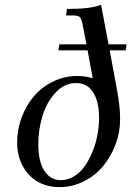

<svg xmlns="http://www.w3.org/2000/svg" viewBox="-20 -766 553 793"><path d="M50.8 -178.2Q50.8 -231 69.3 -280.8Q87.9 -330.6 120.1 -368.4Q152.3 -406.2 199.2 -429.2Q246.1 -452.1 298.8 -452.1Q332.5 -452.1 362.8 -442.9L341.8 -558.1H221.2L225.1 -583H336.9L321.8 -662.1Q316.9 -687 310.5 -694.6Q304.2 -702.1 282.2 -702.1H252.9L256.8 -729Q356 -729 397 -746.1L402.8 -717.8L428.2 -583H502.9L499 -558.1H433.1L464.8 -386.2Q476.1 -323.7 476.1 -272Q476.1 -219.2 457 -168.9Q438 -118.7 405.5 -79.6Q373 -40.5 325.9 -16.8Q278.8 6.8 226.1 6.8Q146 6.8 98.4 -45.7Q50.8 -98.1 50.8 -178.2ZM138.2 -169.9Q138.2 -128.4 147.2 -96.2Q156.2 -64 177.7 -43Q199.2 -22 231 -22Q260.7 -22 286.9 -38.3Q313 -54.7 331.3 -81.3Q349.6 -107.9 363 -141.8Q376.5 -175.8 382.8 -211.2Q389.2 -246.6 389.2 -279.8Q389.2 -344.7 365.2 -383.8Q341.3 -422.9 293.9 -422.9Q245.6 -422.9 209 -383.1Q172.4 -343.3 155.3 -286.6Q138.2 -230 138.2 -169.9Z"/></svg>

Font: Dihjauti S
Style: Bold Italic
Weight: 700
Italic angle: -9°
Designer: T. Christopher White
Version: Version 3.0.0